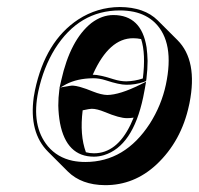

<svg xmlns="http://www.w3.org/2000/svg" viewBox="-20 -462 570 550"><path d="M80.1 -203.1Q109.9 -344.2 204.1 -406.2Q258.3 -441.4 323.2 -441.9Q393.6 -441.4 431.6 -403.8L488.3 -347.2Q546.9 -288.6 522.9 -167Q522 -163.1 521.5 -160.6Q499.5 -57.6 428.2 9.3Q364.3 68.8 280.8 68.4Q213.4 67.9 174.3 29.3L117.7 -27.3Q62.5 -82.5 76.7 -184.1Q78.1 -194.3 80.1 -203.1ZM245.6 -248Q265.6 -248 305.7 -234.9Q324.7 -229 341.8 -229Q366.2 -229.5 389.2 -237.3Q397.9 -307.6 384.3 -350.1Q373 -352.5 361.3 -352.5Q293 -352.5 247.1 -251Q246.1 -249 245.6 -248ZM362.8 -125Q352.5 -123.5 343.8 -123.5Q322.3 -123.5 280.3 -141.1Q257.8 -150.4 242.7 -150.4Q237.3 -150.4 216.8 -146Q208 -75.2 226.1 -25.9Q237.3 -22.9 249 -22.9Q314.5 -22.9 354 -105Q358.9 -115.2 362.8 -125ZM149.9 -204.1 150.9 -210.9 158.2 -212.4Q183.1 -216.8 186 -216.8Q205.1 -216.8 246.6 -199.7Q270 -190.4 287.1 -189.9Q322.8 -190.4 380.9 -219.2L398.4 -228L395 -208.5Q393.1 -197.3 390.1 -183.1Q360.4 -43 277.8 -17.6Q263.2 -13.2 249 -13.2Q170.4 -13.2 151.9 -109.4Q147.5 -133.8 147 -159.7Q147 -182.6 149.9 -204.1ZM399.4 -235.8 398.4 -230 392.6 -227.5Q366.7 -218.8 341.8 -219.2Q321.8 -219.2 283.2 -231.9Q263.2 -238.3 245.6 -237.8Q201.7 -237.3 169.4 -220.7L150.4 -210L155.3 -231.4Q181.2 -347.7 241.7 -396Q272 -418.9 304.7 -418.9Q385.3 -418.9 399.9 -326.2Q402.3 -307.6 402.8 -287.6Q402.8 -263.2 399.4 -235.8ZM89.8 -200.7Q68.8 -101.6 117.2 -43Q144.5 -10.7 188 -1.5Q205.1 2 224.6 2Q337.9 2 409.2 -107.9Q442.4 -160.2 455.1 -219.2Q481 -340.8 423.8 -397Q399.4 -420.4 363.3 -428.2Q344.2 -432.1 323.2 -432.1Q206.5 -432.1 137.2 -321.8Q104.5 -268.6 89.8 -200.7Z"/></svg>

Font: Linux Biolinum Shadow O
Style: Italic
Weight: 400
Italic angle: -12°
Designer: Philipp H. Poll
Foundry: Philipp H. Poll
Version: Version 0.6.2